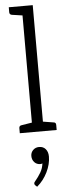

<svg xmlns="http://www.w3.org/2000/svg" viewBox="-67 -762 397 1110"><g transform="rotate(-5 131.5 -207.0)"><path d="M230 -45Q243 -44 243 -29V0H29V-29Q29 -43 42 -45L104 -55V-677L42 -686Q29 -689 29 -702V-731H168V-55ZM91 307Q87 303 87 297Q87 291 92 286Q113 261 127 237Q141 213 144 185Q139 188 132 188Q111 188 97.5 173.5Q84 159 84 137Q84 117 98 103Q112 89 133 89Q157 89 171 105.5Q185 122 185 149Q185 193 162.5 239Q140 285 102 317Z"/></g></svg>

Font: Aleo Light
Style: Regular
Weight: 300
Designer: Alessio Laiso
Foundry: Alessio Laiso
Version: Version 2.000